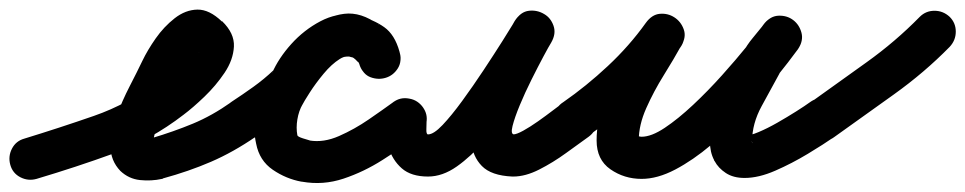

<svg xmlns="http://www.w3.org/2000/svg" viewBox="-63 -332 2061 410"><path d="M15 50Q-3 55 -19.5 46.5Q-36 38 -41 20Q-46 2 -37.5 -14.5Q-29 -31 -11 -36Q64 -59 137.5 -84.5Q211 -110 275 -159Q288 -169 301.5 -180.5Q315 -192 326 -204Q335 -214 340 -222Q341 -223 342.5 -228Q344 -233 345 -231Q345 -227 348 -223Q351 -219 349 -221Q349 -221 349 -221Q349 -222 349 -222Q347 -223 350.5 -221.5Q354 -220 355 -219Q358 -219 362 -220Q363 -221 360 -219Q357 -217 356 -215Q345 -205 337 -191Q329 -177 323 -164Q307 -130 287 -94.5Q267 -59 263 -22Q263 -19 261.5 -24Q260 -29 258 -31Q255 -35 254 -35Q253 -35 250 -36Q250 -36 250 -36Q257 -37 263 -38Q263 -38 262 -38Q261 -37 261 -37Q308 -51 349 -68Q390 -85 431 -114Q431 -114 431 -114Q431 -114 431 -114Q447 -125 465.5 -121.5Q484 -118 494 -103Q505 -87 501.5 -68.5Q498 -50 483 -40Q435 -7 387.5 13.5Q340 34 285 49Q285 49 284 50Q283 50 283 50Q260 55 236 52.5Q212 50 194 33Q173 11 173 -19.5Q173 -50 185.5 -83.5Q198 -117 214 -148Q230 -179 241 -202Q252 -225 269.5 -250Q287 -275 310 -293Q333 -311 358.5 -311.5Q384 -312 411 -286Q411 -286 411 -287Q411 -287 411 -287Q438 -261 436.5 -232.5Q435 -204 416.5 -176.5Q398 -149 373.5 -125.5Q349 -102 329 -87Q259 -33 179 -4Q99 25 15 50Q15 50 15 50Q15 50 15 50Z M482 -39Q466 -29 447.5 -33Q429 -37 419 -52Q409 -68 413 -86.5Q417 -105 432 -115Q455 -130 478 -146.5Q501 -163 521 -182Q522 -183 519.5 -179Q517 -175 518 -176Q532 -208 559 -238Q586 -268 621 -286.5Q656 -305 693 -301Q694 -301 697 -300Q701 -299 701 -299Q735 -290 757.5 -274Q780 -258 790 -222Q796 -201 786.5 -186Q777 -171 761 -166Q745 -161 728.5 -167Q712 -173 705 -194Q703 -198 702 -200Q702 -200 702 -199Q703 -198 703 -198Q701 -200 699 -202Q697 -204 695 -206Q695 -206 694 -206Q694 -207 694 -207Q680 -217 662.5 -206Q645 -195 628 -174.5Q611 -154 598.5 -134.5Q586 -115 582 -107Q582 -107 582 -108Q583 -109 583 -109Q575 -95 572 -77Q569 -59 572 -43Q573 -40 584 -36.5Q595 -33 599 -32Q599 -32 598 -32Q598 -32 598 -32Q628 -27 661 -41.5Q694 -56 724.5 -77Q755 -98 777 -114Q792 -125 810.5 -121.5Q829 -118 840 -103Q851 -88 847.5 -69.5Q844 -51 829 -40Q794 -16 754 9.5Q714 35 670.5 49.5Q627 64 582 56Q582 56 582 56Q581 56 581 56Q548 50 519.5 30.5Q491 11 484 -25Q477 -56 482.5 -90Q488 -124 503 -151Q503 -151 504 -152Q504 -153 504 -153Q521 -182 546.5 -215Q572 -248 604 -273Q636 -298 672 -302.5Q708 -307 746 -279Q746 -279 746 -280Q745 -280 745 -280Q751 -276 756.5 -271.5Q762 -267 767 -262Q767 -262 768 -261Q768 -260 768 -260Q782 -245 789 -224Q797 -204 786.5 -189Q776 -174 760 -169Q744 -164 727 -169.5Q710 -175 704 -196Q701 -207 693.5 -208.5Q686 -210 677 -213Q677 -213 681 -212Q685 -211 685 -211Q668 -213 650.5 -200.5Q633 -188 619.5 -170.5Q606 -153 600 -140Q592 -121 570 -102Q548 -83 523.5 -67Q499 -51 482 -39Q482 -39 482 -39Q482 -39 482 -39Z M758 -77Q758 -96 771 -109Q784 -122 803 -122Q822 -122 835 -109Q848 -96 848 -77Q848 -68 847.5 -56.5Q847 -45 851 -45Q863 -45 882 -65Q901 -85 924 -116.5Q947 -148 969.5 -182Q992 -216 1010 -244.5Q1028 -273 1037 -288Q1049 -307 1066.5 -309Q1084 -311 1099 -302Q1113 -294 1119 -277Q1125 -260 1114 -241Q1109 -233 1097.5 -211.5Q1086 -190 1072 -162Q1058 -134 1047 -107.5Q1036 -81 1031.5 -63Q1027 -45 1035 -45Q1035 -45 1034 -45Q1033 -45 1033 -45Q1040 -45 1054.5 -53Q1069 -61 1086 -73Q1103 -85 1118 -96.5Q1133 -108 1142 -114Q1157 -125 1175.5 -121.5Q1194 -118 1205 -103Q1216 -88 1212.5 -69.5Q1209 -51 1194 -40Q1173 -25 1145.5 -5Q1118 15 1088.5 30Q1059 45 1033 45Q1033 45 1032 45Q1031 45 1031 45Q986 43 966 22.5Q946 2 943.5 -29.5Q941 -61 951 -98Q961 -135 977 -172Q993 -209 1009.5 -239.5Q1026 -270 1036 -287Q1048 -306 1065.5 -308Q1083 -310 1098 -301Q1112 -292 1118.5 -275.5Q1125 -259 1113 -240Q1098 -215 1076 -179Q1054 -143 1028 -104.5Q1002 -66 972.5 -32Q943 2 912.5 23.5Q882 45 851 45Q815 45 795 27.5Q775 10 766.5 -18Q758 -46 758 -77Q758 -77 758 -77Q758 -77 758 -77Z M1128 -52Q1117 -67 1120.5 -85.5Q1124 -104 1140 -114Q1189 -148 1235 -191Q1281 -234 1316 -283Q1329 -301 1346 -302.5Q1363 -304 1377 -295Q1391 -286 1397 -269.5Q1403 -253 1392 -235Q1376 -206 1354.5 -171.5Q1333 -137 1317 -101Q1301 -65 1301 -32Q1301 -32 1301 -32Q1300 -37 1297 -40Q1294 -43 1299 -41.5Q1304 -40 1307 -40Q1328 -40 1356.5 -59Q1385 -78 1417 -108Q1449 -138 1479 -171.5Q1509 -205 1532.5 -234Q1556 -263 1567 -279Q1580 -297 1598 -297Q1616 -297 1630 -287Q1643 -277 1648 -259.5Q1653 -242 1639 -225Q1630 -213 1619.5 -200.5Q1609 -188 1601 -175Q1601 -175 1601 -175Q1602 -176 1602 -176Q1584 -143 1563.5 -105.5Q1543 -68 1543 -30Q1543 -28 1543 -28Q1543 -29 1542 -30Q1542 -30 1542 -31Q1541 -32 1541 -32Q1543 -28 1544 -26Q1544 -27 1543 -29Q1542 -31 1540 -32Q1537 -36 1530 -39Q1523 -42 1527 -42Q1538 -42 1557 -50Q1576 -58 1597 -70Q1618 -82 1637 -94Q1656 -106 1667 -114Q1667 -114 1667 -114Q1667 -114 1667 -114Q1682 -125 1700.5 -121.5Q1719 -118 1730 -103Q1741 -88 1737.5 -69.5Q1734 -51 1719 -40Q1696 -24 1662 -3.5Q1628 17 1592.5 32.5Q1557 48 1527 48Q1503 48 1487 37.5Q1471 27 1463 12Q1463 12 1462 11Q1462 10 1462 10Q1453 -7 1453 -30Q1453 -81 1476 -127.5Q1499 -174 1522 -218Q1522 -218 1523 -219Q1523 -219 1523 -219Q1532 -236 1544.5 -251Q1557 -266 1569 -281Q1582 -298 1600 -298.5Q1618 -299 1631 -289Q1644 -279 1648.5 -262Q1653 -245 1641 -227Q1622 -201 1593.5 -165.5Q1565 -130 1529.5 -92.5Q1494 -55 1455.5 -22.5Q1417 10 1379 30Q1341 50 1307 50Q1270 50 1240.5 29.5Q1211 9 1211 -32Q1211 -75 1228 -118Q1245 -161 1269 -201.5Q1293 -242 1314 -279Q1324 -298 1342 -299Q1360 -300 1375 -291Q1389 -282 1395.5 -265Q1402 -248 1390 -231Q1350 -175 1298.5 -127Q1247 -79 1190 -40Q1175 -29 1156.5 -32.5Q1138 -36 1128 -52Z M1655 -50Q1645 -65 1648 -83.5Q1651 -102 1666 -112Q1726 -155 1787.5 -199Q1849 -243 1901 -296Q1901 -296 1901 -296Q1901 -296 1901 -296Q1914 -309 1932.5 -309Q1951 -309 1965 -296Q1978 -283 1978 -264.5Q1978 -246 1965 -232Q1911 -177 1846 -130.5Q1781 -84 1718 -39Q1703 -28 1684.5 -31Q1666 -34 1655 -50Z"/></svg>

Font: FRB American Cursive Black
Style: Bold Italic
Weight: 900
Italic angle: -25°
Version: Version 2.0;Modular Font Editor K font №1